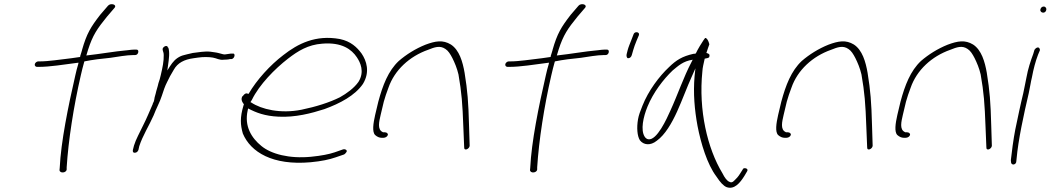

<svg xmlns="http://www.w3.org/2000/svg" viewBox="-20 -740 4979 910"><path d="M145 -436C143 -429 149 -423 155 -423H163C218 -423 281 -434 352 -443L351 -437C346 -420 341 -402 337 -383C303 -235 269 -69 263 56L262 66C263 83 295 80 296 63V53C304 -74 329 -236 363 -383C368 -404 373 -426 379 -446L380 -449C419 -457 462 -462 503 -466C536 -471 582 -479 611 -479H620C628 -479 633 -484 635 -491C637 -500 634 -505 626 -505H617C611 -505 598 -504 576 -501H575C527 -497 453 -484 389 -477L391 -483C393 -490 395 -497 397 -503C420 -575 441 -604 487 -661L523 -703C536 -719 504 -727 492 -713L455 -670C410 -612 391 -581 369 -504V-503C366 -494 364 -485 360 -474V-470C348 -468 331 -466 318 -464C264 -458 211 -449 168 -449H161C154 -449 146 -442 145 -436Z M704 -247C689 -213 675 -178 658 -145C643 -113 624 -80 615 -50L610 -30C608 -22 611 -16 617 -16C627 -16 632 -20 636 -29L640 -47C656 -97 687 -145 708 -193C720 -225 738 -257 747 -286C754 -308 762 -332 772 -351L786 -379L804 -410C822 -442 853 -458 897 -464L918 -467C944 -471 972 -470 989 -467C1007 -464 1021 -454 1040 -457H1041C1050 -457 1064 -458 1070 -460H1078C1093 -463 1098 -490 1081 -486H1074C1065 -484 1055 -484 1046 -482H1045C1040 -482 1037 -483 1033 -484L1018 -488C1011 -490 1005 -491 998 -492L977 -495C950 -498 921 -492 894 -489L868 -483C858 -480 846 -478 837 -474C813 -463 800 -448 785 -425L773 -406L776 -427C781 -462 785 -491 778 -514H776C773 -532 747 -516 751 -504C752 -496 756 -492 756 -479C757 -451 750 -418 742 -384C739 -370 735 -357 731 -346C727 -327 721 -312 718 -297L713 -279C712 -273 710 -256 705 -252ZM706 -188Z M1130 -285C1120 -272 1127 -257 1135 -247L1136 -245L1134 -240C1117 -183 1119 -149 1131 -107C1168 -19 1272 45 1452 29C1505 24 1541 16 1570 6L1611 -8C1614 -10 1618 -13 1621 -18C1629 -27 1617 -35 1606 -32L1566 -18C1539 -9 1504 -2 1454 3C1351 13 1265 -10 1219 -48C1172 -86 1137 -142 1154 -217L1156 -226C1194 -206 1235 -190 1300 -187C1380 -183 1456 -203 1518 -223C1592 -250 1662 -287 1700 -342C1735 -399 1717 -452 1694 -486C1672 -516 1643 -544 1591 -555C1476 -576 1392 -533 1323 -479C1261 -432 1197 -362 1158 -295C1146 -300 1140 -297 1131 -285ZM1167 -256 1174 -267C1209 -339 1283 -414 1345 -462C1393 -499 1440 -528 1507 -533C1601 -541 1647 -505 1671 -469C1688 -444 1709 -400 1679 -352C1658 -322 1623 -297 1591 -279C1541 -254 1477 -234 1409 -220C1309 -200 1219 -222 1171 -254ZM1700 -342Z M1758 -195C1749 -155 1743 -115 1758 -100C1768 -91 1779 -87 1788 -87H1798C1807 -87 1816 -93 1818 -100C1820 -107 1813 -113 1804 -113H1795L1794 -114C1767 -126 1777 -164 1784 -195L1799 -258C1805 -279 1812 -301 1821 -324C1850 -408 1921 -473 2009 -504C2039 -516 2065 -526 2091 -508C2105 -499 2114 -484 2124 -465C2135 -443 2146 -417 2153 -387C2168 -301 2172 -249 2176 -139L2180 -42C2179 -22 2205 -34 2206 -49L2203 -146C2200 -258 2196 -308 2182 -395C2173 -447 2157 -503 2117 -529C2079 -552 2044 -546 1996 -528C1949 -509 1906 -482 1870 -451C1820 -404 1794 -336 1773 -258ZM2009 -504Z M2375 -436C2373 -429 2379 -423 2385 -423H2393C2448 -423 2511 -434 2582 -443L2581 -437C2576 -420 2571 -402 2567 -383C2533 -235 2499 -69 2493 56L2492 66C2493 83 2525 80 2526 63V53C2534 -74 2559 -236 2593 -383C2598 -404 2603 -426 2609 -446L2610 -449C2649 -457 2692 -462 2733 -466C2766 -471 2812 -479 2841 -479H2850C2858 -479 2863 -484 2865 -491C2867 -500 2864 -505 2856 -505H2847C2841 -505 2828 -504 2806 -501H2805C2757 -497 2683 -484 2619 -477L2621 -483C2623 -490 2625 -497 2627 -503C2650 -575 2671 -604 2717 -661L2753 -703C2766 -719 2734 -727 2722 -713L2685 -670C2640 -612 2621 -581 2599 -504V-503C2596 -494 2594 -485 2590 -474V-470C2578 -468 2561 -466 2548 -464C2494 -458 2441 -449 2398 -449H2391C2384 -449 2376 -442 2375 -436Z M2950 -483C2948 -474 2951 -464 2957 -464C2966 -464 2973 -471 2975 -481L2981 -502C2985 -515 2990 -531 2997 -547L3008 -573C3014 -589 2988 -593 2983 -578L2973 -552C2966 -534 2959 -518 2955 -503Z M3004 -175C2997 -135 3000 -95 3013 -75C3030 -53 3062 -48 3093 -73C3132 -101 3164 -156 3189 -211C3214 -266 3235 -325 3260 -380L3276 -416L3272 -379C3265 -297 3272 -219 3286 -143C3302 -60 3332 39 3375 96C3394 125 3409 141 3424 147C3461 160 3488 126 3508 94L3521 72C3530 58 3506 53 3501 61V62L3487 84C3479 97 3469 108 3460 116C3452 125 3444 126 3438 122C3426 118 3415 103 3404 81C3333 -36 3290 -218 3309 -402C3310 -421 3315 -438 3318 -453L3320 -462C3330 -464 3341 -465 3342 -471V-472C3345 -481 3341 -486 3328 -489C3333 -506 3338 -518 3342 -530C3336 -555 3326 -561 3322 -560C3321 -559 3319 -556 3314 -549C3307 -539 3286 -505 3278 -487C3275 -485 3270 -485 3267 -485C3213 -473 3185 -455 3151 -422C3104 -378 3053 -310 3025 -239C3015 -215 3007 -193 3004 -175ZM3049 -235C3076 -301 3123 -363 3168 -406C3195 -428 3217 -450 3263 -457L3257 -445C3220 -375 3192 -291 3157 -215C3141 -179 3093 -72 3052 -80C3046 -81 3039 -86 3035 -93C3016 -124 3028 -184 3049 -235ZM3508 94Z M3668 -195C3659 -155 3653 -115 3668 -100C3678 -91 3689 -87 3698 -87H3708C3717 -87 3726 -93 3728 -100C3730 -107 3723 -113 3714 -113H3705L3704 -114C3677 -126 3687 -164 3694 -195L3709 -258C3715 -279 3722 -301 3731 -324C3760 -408 3831 -473 3919 -504C3949 -516 3975 -526 4001 -508C4015 -499 4024 -484 4034 -465C4045 -443 4056 -417 4063 -387C4078 -301 4082 -249 4086 -139L4090 -42C4089 -22 4115 -34 4116 -49L4113 -146C4110 -258 4106 -308 4092 -395C4083 -447 4067 -503 4027 -529C3989 -552 3954 -546 3906 -528C3859 -509 3816 -482 3780 -451C3730 -404 3704 -336 3683 -258ZM3919 -504Z M4233 -195C4224 -155 4218 -115 4233 -100C4243 -91 4254 -87 4263 -87H4273C4282 -87 4291 -93 4293 -100C4295 -107 4288 -113 4279 -113H4270L4269 -114C4242 -126 4252 -164 4259 -195L4274 -258C4280 -279 4287 -301 4296 -324C4325 -408 4396 -473 4484 -504C4514 -516 4540 -526 4566 -508C4580 -499 4589 -484 4599 -465C4610 -443 4621 -417 4628 -387C4643 -301 4647 -249 4651 -139L4655 -42C4654 -22 4680 -34 4681 -49L4678 -146C4675 -258 4671 -308 4657 -395C4648 -447 4632 -503 4592 -529C4554 -552 4519 -546 4471 -528C4424 -509 4381 -482 4345 -451C4295 -404 4269 -336 4248 -258ZM4484 -504Z M4911 -695C4909 -687 4916 -680 4924 -680C4932 -680 4937 -685 4939 -693C4941 -701 4935 -709 4927 -709C4919 -709 4913 -704 4911 -695ZM4845 -373C4840 -350 4836 -326 4830 -299C4824 -272 4817 -246 4811 -216L4792 -126C4784 -86 4774 -12 4771 19L4772 30C4774 45 4797 42 4797 24L4798 14C4806 -77 4832 -197 4856 -299C4862 -325 4865 -350 4871 -374C4878 -412 4888 -450 4900 -481L4908 -500C4910 -503 4908 -507 4907 -510C4901 -521 4888 -512 4883 -504L4877 -484C4865 -452 4852 -413 4845 -373ZM4871 -371Z"/></svg>

Font: Stray Cat
Style: LtExtObl
Weight: 300
Version: Version 1.0